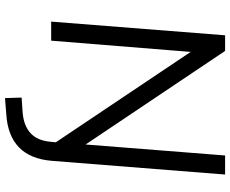

<svg xmlns="http://www.w3.org/2000/svg" viewBox="-98 -654 941 786"><g transform="rotate(90 373.0 -261.5)"><path d="M695 -712 639 -4Q625 174 445 184L382 189L380 121L439 117Q495 113 526 84Q556 57 561 2L563 -19L193 -571L147 0H69L125 -712H189L572 -141L617 -712Z"/></g></svg>

Font: PRinguin Sans
Style: Italic
Weight: 400
Designer: Vernon Adams
Foundry: Vernon Adams
Version: ""